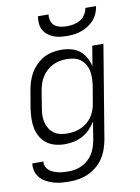

<svg xmlns="http://www.w3.org/2000/svg" viewBox="-102 -808 804 1099"><g transform="rotate(-10 300.0 -258.5)"><path d="M212 223Q188 223 164.5 221Q141 219 119.5 212.5Q98 206 78 195.5Q58 185 43.5 168.5Q29 152 22.5 130Q16 108 19 84H84Q81 100 87.5 113.5Q94 127 104.5 136Q115 145 128.5 150.5Q142 156 156.5 159.5Q171 163 186 164Q201 165 216 165Q236 165 256.5 161Q277 157 296 147.5Q315 138 331 123.5Q347 109 358 91Q369 73 375.5 53Q382 33 386 13L403 -92Q389 -69 369.5 -49Q350 -29 326 -16Q302 -3 275.5 2.5Q249 8 224 8Q195 8 167.5 1Q140 -6 118.5 -22Q97 -38 83 -62Q69 -86 63.5 -113.5Q58 -141 59 -170Q60 -199 64 -228L81 -328Q85 -353 93 -378.5Q101 -404 114.5 -427.5Q128 -451 148 -471Q168 -491 191.5 -504Q215 -517 241.5 -522.5Q268 -528 293 -528Q322 -528 350.5 -521Q379 -514 400 -497.5Q421 -481 434.5 -457Q448 -433 455 -405L474 -520H539L449 23Q444 50 434.5 77Q425 104 409 128Q393 152 370 171Q347 190 320.5 202Q294 214 266.5 218.5Q239 223 212 223ZM248 -50Q268 -50 288 -53.5Q308 -57 327 -65.5Q346 -74 362.5 -87.5Q379 -101 391 -118.5Q403 -136 410 -155.5Q417 -175 420 -195L437 -295Q440 -316 440.5 -338Q441 -360 437 -380Q433 -400 422.5 -418Q412 -436 396 -448Q380 -460 359.5 -465Q339 -470 318 -470Q298 -470 277 -466.5Q256 -463 236.5 -453.5Q217 -444 200.5 -429Q184 -414 172.5 -396Q161 -378 154.5 -358.5Q148 -339 144 -318L128 -218Q124 -197 123.5 -176Q123 -155 128 -135.5Q133 -116 143.5 -99Q154 -82 170 -70.5Q186 -59 206.5 -54.5Q227 -50 248 -50ZM343 -600Q322 -600 302 -602.5Q282 -605 263.5 -612.5Q245 -620 230 -632Q215 -644 206 -661Q197 -678 195.5 -698.5Q194 -719 197 -740H259Q256 -721 261.5 -702.5Q267 -684 281 -673.5Q295 -663 314 -659Q333 -655 352 -655Q371 -655 391 -659Q411 -663 429 -673.5Q447 -684 458.5 -702.5Q470 -721 473 -740H535Q532 -719 523.5 -698.5Q515 -678 500 -661Q485 -644 466 -632Q447 -620 426.5 -612.5Q406 -605 385 -602.5Q364 -600 343 -600Z"/></g></svg>

Font: Iosevka Light Extended Oblique
Style: Regular
Weight: 300
Width: 7
Italic angle: -9°
Monospace: yes
Designer: Belleve Invis
Foundry: Belleve Invis
Version: Version 32.5.0; ttfautohint (v1.8.4)